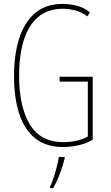

<svg xmlns="http://www.w3.org/2000/svg" viewBox="-20 -745 570 986"><path d="M304 10Q216 10 160 -35.5Q104 -81 78 -163Q52 -245 52 -354Q52 -464 78.5 -547.5Q105 -631 160.5 -678Q216 -725 302 -725Q335 -725 372.5 -716Q410 -707 442 -682L429 -661Q398 -684 365 -692Q332 -700 304 -700Q224 -700 174 -656Q124 -612 101 -535Q78 -458 78 -356Q78 -198 133 -106.5Q188 -15 306 -15Q344 -15 377.5 -23.5Q411 -32 431 -44V-326H286V-351H456V-28Q427 -9 385.5 0.5Q344 10 304 10ZM237 214Q245 198 254.5 170Q264 142 271.5 112Q279 82 282 61H312V68Q303 106 288 146Q273 186 253 221H237Z"/></svg>

Font: Noto Sans Mono Condensed Thin
Style: Regular
Weight: 100
Width: 3
Designer: Monotype Design Team
Foundry: Monotype Imaging Inc.
Version: Version 2.014; ttfautohint (v1.8.4.7-5d5b)